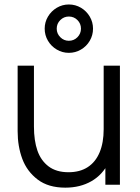

<svg xmlns="http://www.w3.org/2000/svg" viewBox="-20 -838 634 871"><path d="M292.3 -598.3Q262.8 -598.3 237.7 -613.1Q212.5 -627.8 197.6 -653Q182.7 -678.2 182.7 -708Q182.7 -737.5 197.6 -762.7Q212.5 -787.8 237.7 -802.8Q262.8 -817.7 292.3 -817.7Q322.2 -817.7 347.3 -802.8Q372.5 -787.8 387.2 -762.7Q402 -737.5 402 -708Q402 -678.2 387.2 -653Q372.5 -627.8 347.3 -613.1Q322.2 -598.3 292.3 -598.3ZM292.3 -653Q315.3 -653 331.3 -669.2Q347.3 -685.5 347.3 -708Q347.3 -731 331.3 -747Q315.3 -763 292.3 -763Q269.8 -763 253.6 -747Q237.3 -731 237.3 -708Q237.3 -685.5 253.6 -669.2Q269.8 -653 292.3 -653ZM276.3 13.3Q199.3 13.3 150.9 -23.5Q102.5 -60.3 81.2 -117.2Q60 -174 60 -243V-540H134V-264.3Q134 -200 149.8 -154.7Q165.7 -109.3 200.6 -83Q235.5 -56.7 290.7 -56.7Q342.3 -56.7 377.9 -79.8Q413.5 -102.8 431.9 -146.8Q450.3 -190.7 450.3 -252L502.3 -240.3Q502.3 -159.3 473.8 -102.1Q445.3 -44.8 394.4 -15.8Q343.5 13.3 276.3 13.3ZM458 0V-133H450.3V-540H524V0Z"/></svg>

Font: Hauora
Style: Regular
Weight: 400
Designer: Wayne Shih
Foundry: WCYS
Version: Version 1.001